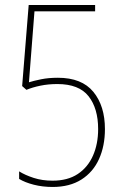

<svg xmlns="http://www.w3.org/2000/svg" viewBox="-20 -734 487 763"><path d="M210 -425Q305 -425 351 -369Q397 -313 397 -221Q397 -154 373.5 -102Q350 -50 303.5 -20.5Q257 9 189 9Q149 9 114 0Q79 -9 56 -23V-53Q80 -38 114 -27Q148 -16 189 -16Q249 -16 289 -42.5Q329 -69 349.5 -115.5Q370 -162 370 -221Q370 -303 332 -351.5Q294 -400 208 -400Q172 -400 140.5 -393.5Q109 -387 85 -377L68 -392L94 -714H358V-689H117L95 -407Q114 -413 143.5 -419Q173 -425 210 -425Z"/></svg>

Font: Noto Sans Georgian Condensed Thin
Style: Regular
Weight: 100
Width: 3
Designer: Monotype Design Team, Akaki Razmadze
Foundry: Google LLC
Version: Version 2.005; ttfautohint (v1.8.4.7-5d5b)